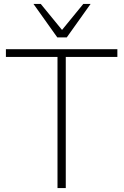

<svg xmlns="http://www.w3.org/2000/svg" viewBox="-20 -955 630 975"><path d="M272 0V-666H10V-705H576V-666H314V0ZM271 -765 150 -935H187L295 -803L403 -935H440L319 -765Z"/></svg>

Font: Mulish ExtraLight ExtraLight
Style: Regular
Weight: 250
Version: Version 3.603